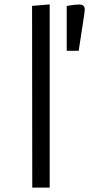

<svg xmlns="http://www.w3.org/2000/svg" viewBox="-20 -857 407 877"><path d="M126.5 -830.1 207 -836.9V0H127.4ZM342.3 -836.4Q367.2 -836.4 367.2 -813.5Q367.2 -807.1 364.7 -790L339.4 -625H284.7V-829.6L295.4 -831.5Q323.7 -836.4 342.3 -836.4Z"/></svg>

Font: Armata
Style: Regular
Weight: 400
Designer: Viktoriya Grabowska
Foundry: Viktoriya Grabowska
Version: Version 1.003